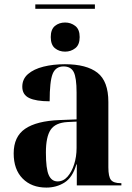

<svg xmlns="http://www.w3.org/2000/svg" viewBox="-20 -840 600 870"><path d="M140 -800V-820H410V-800ZM275 -606Q248 -606 229 -621.5Q210 -637 210 -672Q210 -707 229 -722.5Q248 -738 275 -738Q301 -738 321 -722.5Q341 -707 341 -672Q341 -637 321 -621.5Q301 -606 275 -606ZM190 10Q123 10 82.5 -31Q42 -72 42 -145Q42 -221 94 -256.5Q146 -292 250 -296L327 -299V-421Q327 -488 314 -513.5Q301 -539 268 -539Q232 -539 218.5 -505Q205 -471 205 -381Q143 -381 112 -396Q81 -411 81 -447Q81 -482 107 -504.5Q133 -527 177 -538Q221 -549 274 -549Q372 -549 421.5 -510.5Q471 -472 471 -378V-82Q471 -39 483 -24.5Q495 -10 527 -10H530V0H328V-95H326Q309 -36 272.5 -13Q236 10 190 10ZM241 -18Q267 -18 286 -39.5Q305 -61 316 -95.5Q327 -130 327 -170V-289L286 -287Q231 -284 209.5 -252Q188 -220 188 -149Q188 -75 201 -46.5Q214 -18 241 -18Z"/></svg>

Font: Noto Serif Display SemiCondensed
Style: Bold
Weight: 700
Width: 4
Designer: Monotype Design Team
Foundry: Monotype Imaging Inc.
Version: Version 2.009